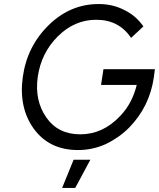

<svg xmlns="http://www.w3.org/2000/svg" viewBox="-20 -732 788 952"><path d="M288 200H353L428 60H345ZM469 -712Q328 -712 221 -607Q114 -502 93 -350Q72 -198 148 -93Q225 12 367 12Q438 12 503 -17Q535 -32 564.5 -52.5Q594 -73 620 -99Q722 -203 743 -350L748 -389H493L481 -311H658Q647 -266 626.5 -227Q606 -188 575 -156Q490 -66 378 -66Q268 -66 210 -149Q151 -233 167 -350Q184 -469 266 -551Q349 -634 457 -634Q570 -634 630 -544L691 -601Q673 -627 649.5 -647.5Q626 -668 597 -682Q568 -697 536.5 -704.5Q505 -712 469 -712Z"/></svg>

Font: Unageo
Style: Regular-Italic
Weight: 400
Designer: Richard Sepsi
Foundry: Richard Sepsi
Version: Version 2.000